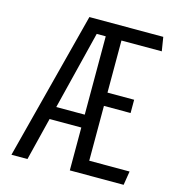

<svg xmlns="http://www.w3.org/2000/svg" viewBox="-108 -822 837 915"><g transform="rotate(15 310.0 -365.0)"><path d="M319.5 0H585L596 -68.5H397V-339H528.5V-404.5H397V-661.5H596L585 -730H220.5L31.5 0H110.5L163 -211.5H319.5ZM179 -275 275 -661.5H319.5V-275Z"/></g></svg>

Font: Monaspace Argon Light
Style: Regular
Weight: 300
Designer: Riley Cran & the Lettermatic Team
Foundry: Lettermatic
Version: Version 1.000 (Monaspace Argon)